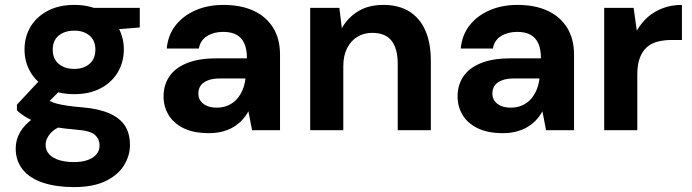

<svg xmlns="http://www.w3.org/2000/svg" viewBox="-20 -531 2823 783"><path d="M282 232Q210 232 156.5 214.5Q103 197 73.5 161.5Q44 126 44 74Q44 39 62 8Q80 -23 115 -48Q150 -73 201 -92L251 -25Q206 -10 186 12.5Q166 35 166 60Q166 83 181.5 99Q197 115 223 122.5Q249 130 282 130Q313 130 336.5 122Q360 114 373 98.5Q386 83 386 63Q386 36 367 19Q348 2 293 -2Q242 -6 202.5 -13.5Q163 -21 133.5 -31.5Q104 -42 83 -55Q62 -68 49 -81V-104L156 -219L252 -189L127 -64L166 -130Q176 -123 186.5 -117.5Q197 -112 213 -108Q229 -104 254.5 -100Q280 -96 319 -93Q385 -87 427.5 -68Q470 -49 490 -17.5Q510 14 510 60Q510 104 485.5 143.5Q461 183 410.5 207.5Q360 232 282 232ZM283 -147Q219 -147 173.5 -171.5Q128 -196 104 -237.5Q80 -279 80 -329Q80 -380 104 -421Q128 -462 174 -486.5Q220 -511 283 -511Q346 -511 391.5 -486.5Q437 -462 461 -421Q485 -380 485 -329Q485 -279 461 -237.5Q437 -196 391.5 -171.5Q346 -147 283 -147ZM283 -250Q321 -250 345 -270.5Q369 -291 369 -329Q369 -366 345 -386Q321 -406 283 -406Q244 -406 219.5 -386Q195 -366 195 -329Q195 -291 219.5 -270.5Q244 -250 283 -250ZM365 -404 342 -499H550V-419Z M832 12Q769 12 728 -8.5Q687 -29 667 -63Q647 -97 647 -138Q647 -184 670.5 -219Q694 -254 742 -273.5Q790 -293 862 -293H987Q987 -330 976.5 -353.5Q966 -377 945 -389Q924 -401 890 -401Q852 -401 824.5 -384Q797 -367 791 -333H660Q665 -388 696 -427.5Q727 -467 777.5 -489Q828 -511 891 -511Q962 -511 1013.5 -487.5Q1065 -464 1093.5 -418.5Q1122 -373 1122 -308V0H1008L993 -77Q982 -57 967 -41Q952 -25 932 -13Q912 -1 887 5.5Q862 12 832 12ZM864 -92Q890 -92 911 -101.5Q932 -111 946.5 -127.5Q961 -144 969.5 -165Q978 -186 981 -210V-211H877Q847 -211 827 -203Q807 -195 798 -181.5Q789 -168 789 -150Q789 -131 798.5 -118.5Q808 -106 824.5 -99Q841 -92 864 -92Z M1245 0V-499H1364L1374 -416Q1398 -459 1440.5 -485Q1483 -511 1543 -511Q1605 -511 1648 -485Q1691 -459 1714 -408Q1737 -357 1737 -283V0H1602V-271Q1602 -332 1577 -364.5Q1552 -397 1498 -397Q1464 -397 1437.5 -381Q1411 -365 1395.5 -334.5Q1380 -304 1380 -261V0Z M2031 12Q1968 12 1927 -8.5Q1886 -29 1866 -63Q1846 -97 1846 -138Q1846 -184 1869.5 -219Q1893 -254 1941 -273.5Q1989 -293 2061 -293H2186Q2186 -330 2175.5 -353.5Q2165 -377 2144 -389Q2123 -401 2089 -401Q2051 -401 2023.5 -384Q1996 -367 1990 -333H1859Q1864 -388 1895 -427.5Q1926 -467 1976.5 -489Q2027 -511 2090 -511Q2161 -511 2212.5 -487.5Q2264 -464 2292.5 -418.5Q2321 -373 2321 -308V0H2207L2192 -77Q2181 -57 2166 -41Q2151 -25 2131 -13Q2111 -1 2086 5.5Q2061 12 2031 12ZM2063 -92Q2089 -92 2110 -101.5Q2131 -111 2145.5 -127.5Q2160 -144 2168.5 -165Q2177 -186 2180 -210V-211H2076Q2046 -211 2026 -203Q2006 -195 1997 -181.5Q1988 -168 1988 -150Q1988 -131 1997.5 -118.5Q2007 -106 2023.5 -99Q2040 -92 2063 -92Z M2444 0V-499H2564L2577 -406Q2596 -439 2622.5 -462Q2649 -485 2684 -498Q2719 -511 2761 -511V-368H2720Q2689 -368 2663 -361.5Q2637 -355 2618.5 -339Q2600 -323 2589.5 -295.5Q2579 -268 2579 -227V0Z"/></svg>

Font: DM Sans 20pt
Style: Bold
Weight: 700
Version: Version 4.004;gftools[0.9.30]